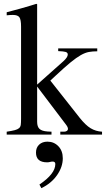

<svg xmlns="http://www.w3.org/2000/svg" viewBox="-20 -703 561 1003"><path d="M295 0V-15H314Q323 -15 329 -19Q335 -23 335 -30Q335 -39 324 -53L174 -251V-67Q174 -41 186.5 -29.5Q199 -18 229 -16L249 -15V0H15V-15Q42 -19 57 -23Q72 -27 79.5 -33.5Q87 -40 88.5 -51Q90 -62 90 -82V-564Q90 -600 81.5 -612.5Q73 -625 47 -625Q39 -625 32 -624.5Q25 -624 15 -623V-639L45 -647Q67 -653 84 -657.5Q101 -662 115.5 -666.5Q130 -671 142.5 -674.5Q155 -678 170 -683L174 -681V-261L311 -383Q334 -404 334 -418Q334 -428 323.5 -431.5Q313 -435 284 -436V-450H488V-435Q464 -435 444.5 -431.5Q425 -428 402 -415Q379 -402 348.5 -377Q318 -352 272 -309L243 -282L396 -88Q427 -49 453.5 -33Q480 -17 513 -15V0ZM186 261Q269 205 269 154Q269 141 255 141Q249 141 241.5 143Q234 145 226 145Q168 145 168 94Q168 68 184.5 52.5Q201 37 228 37Q262 37 285 61Q308 85 308 124Q308 169 278 212Q248 255 196 280Z"/></svg>

Font: STIXGeneralUnicodeRegular
Style: Regular
Weight: 400
Designer: MicroPress Inc., with final additions and corrections provided by Coen Hoffman, Elsevier (retired)
Version: Version 1.1.0